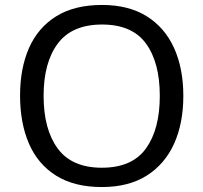

<svg xmlns="http://www.w3.org/2000/svg" viewBox="-20 -745 821 775"><path d="M720 -358Q720 -247 682.5 -164.5Q645 -82 572 -36Q499 10 391 10Q280 10 206.5 -36Q133 -82 97 -165Q61 -248 61 -359Q61 -469 97 -551Q133 -633 206.5 -679Q280 -725 392 -725Q499 -725 572 -679.5Q645 -634 682.5 -551.5Q720 -469 720 -358ZM156 -358Q156 -223 213 -145.5Q270 -68 391 -68Q513 -68 569 -145.5Q625 -223 625 -358Q625 -493 569 -569.5Q513 -646 392 -646Q271 -646 213.5 -569.5Q156 -493 156 -358Z"/></svg>

Font: Noto Sans Phoenician
Style: Regular
Weight: 400
Designer: Monotype Design Team
Foundry: Monotype Imaging Inc.
Version: Version 2.001; ttfautohint (v1.8.4.7-5d5b)